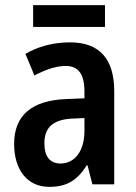

<svg xmlns="http://www.w3.org/2000/svg" viewBox="-20 -718 528 748"><path d="M389 -698H109V-613H389ZM253 -553C188 -553 128 -537 79 -508L114 -424C158 -447 198 -461 236 -461C285 -461 309 -430 309 -361V-335L235 -332C104 -326 35 -269 35 -157C35 -62 82 10 172 10C242 10 282 -17 318 -74H321L340 0H425V-363C425 -489 367 -553 253 -553ZM261 -256 309 -258V-208C309 -128 270 -81 216 -81C176 -81 153 -106 153 -160C153 -219 184 -252 261 -256Z"/></svg>

Font: Noto Sans Thai Cond SemBd
Style: Regular
Weight: 600
Width: 3
Designer: Monotype Design Team
Foundry: Monotype Imaging Inc.
Version: Version 2.002